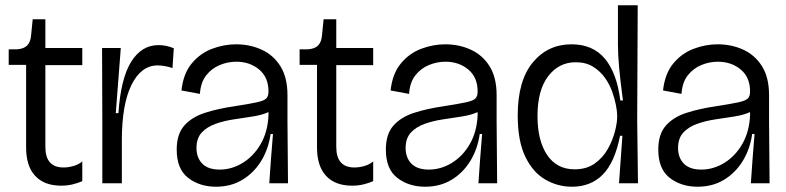

<svg xmlns="http://www.w3.org/2000/svg" viewBox="-20 -695 2981 728"><path d="M212 9Q148 9 113.5 -28Q79 -65 79 -136V-449H13V-508H45Q71 -510 83.5 -523Q96 -536 98 -562L104 -622H152V-513H292V-448H152V-138Q152 -60 221 -60Q239 -60 258.5 -65.5Q278 -71 292 -83V-8Q273 0 253.5 4.5Q234 9 212 9Z M368 0V-235L367 -513H438L419 -266H429Q438 -398 477.5 -461Q517 -524 581 -524Q610 -524 639 -512L634 -437Q619 -442 604.5 -444.5Q590 -447 578 -447Q515 -447 478.5 -373Q442 -299 442 -163V0Z M799 13Q737 13 693.5 -20.5Q650 -54 650 -128Q650 -186 678.5 -218.5Q707 -251 756.5 -267Q806 -283 868 -292Q926 -301 953.5 -307Q981 -313 989.5 -321.5Q998 -330 998 -348Q998 -402 962.5 -431.5Q927 -461 876 -461Q844 -461 813.5 -448.5Q783 -436 762 -409.5Q741 -383 738 -339L668 -352Q675 -416 707 -454.5Q739 -493 784 -510Q829 -527 875 -527Q928 -527 972.5 -506.5Q1017 -486 1043.5 -443.5Q1070 -401 1070 -334V-235Q1070 -177 1071 -117.5Q1072 -58 1072 0H1001Q1004 -48 1007.5 -92.5Q1011 -137 1015 -187H1006Q998 -130 970.5 -85Q943 -40 899.5 -13.5Q856 13 799 13ZM813 -52Q859 -52 900.5 -77.5Q942 -103 968.5 -149Q995 -195 998 -257V-270Q974 -259 939.5 -253.5Q905 -248 867.5 -242.5Q830 -237 797.5 -225.5Q765 -214 745 -192.5Q725 -171 725 -134Q725 -97 747 -74.5Q769 -52 813 -52Z M1315 9Q1251 9 1216.5 -28Q1182 -65 1182 -136V-449H1116V-508H1148Q1174 -510 1186.5 -523Q1199 -536 1201 -562L1207 -622H1255V-513H1395V-448H1255V-138Q1255 -60 1324 -60Q1342 -60 1361.5 -65.5Q1381 -71 1395 -83V-8Q1376 0 1356.5 4.5Q1337 9 1315 9Z M1592 13Q1530 13 1486.5 -20.5Q1443 -54 1443 -128Q1443 -186 1471.5 -218.5Q1500 -251 1549.5 -267Q1599 -283 1661 -292Q1719 -301 1746.5 -307Q1774 -313 1782.5 -321.5Q1791 -330 1791 -348Q1791 -402 1755.5 -431.5Q1720 -461 1669 -461Q1637 -461 1606.5 -448.5Q1576 -436 1555 -409.5Q1534 -383 1531 -339L1461 -352Q1468 -416 1500 -454.5Q1532 -493 1577 -510Q1622 -527 1668 -527Q1721 -527 1765.5 -506.5Q1810 -486 1836.5 -443.5Q1863 -401 1863 -334V-235Q1863 -177 1864 -117.5Q1865 -58 1865 0H1794Q1797 -48 1800.5 -92.5Q1804 -137 1808 -187H1799Q1791 -130 1763.5 -85Q1736 -40 1692.5 -13.5Q1649 13 1592 13ZM1606 -52Q1652 -52 1693.5 -77.5Q1735 -103 1761.5 -149Q1788 -195 1791 -257V-270Q1767 -259 1732.5 -253.5Q1698 -248 1660.5 -242.5Q1623 -237 1590.5 -225.5Q1558 -214 1538 -192.5Q1518 -171 1518 -134Q1518 -97 1540 -74.5Q1562 -52 1606 -52Z M2149 13Q2094 13 2047 -14.5Q2000 -42 1971.5 -101.5Q1943 -161 1943 -257Q1943 -389 2000 -458Q2057 -527 2147 -527Q2228 -527 2273.5 -472.5Q2319 -418 2332 -314H2342Q2332 -389 2327.5 -439Q2323 -489 2323 -527V-675H2398L2396 -238L2399 0H2327L2340 -180H2331Q2311 -79 2265.5 -33Q2220 13 2149 13ZM2159 -53Q2204 -53 2235 -75Q2266 -97 2284.5 -130Q2303 -163 2311.5 -196Q2320 -229 2320 -251V-259Q2320 -272 2315.5 -296Q2311 -320 2301 -348Q2291 -376 2273 -401Q2255 -426 2228 -442.5Q2201 -459 2163 -459Q2099 -459 2058.5 -406Q2018 -353 2018 -255Q2018 -162 2054.5 -107.5Q2091 -53 2159 -53Z M2625 13Q2563 13 2519.5 -20.5Q2476 -54 2476 -128Q2476 -186 2504.5 -218.5Q2533 -251 2582.5 -267Q2632 -283 2694 -292Q2752 -301 2779.5 -307Q2807 -313 2815.5 -321.5Q2824 -330 2824 -348Q2824 -402 2788.5 -431.5Q2753 -461 2702 -461Q2670 -461 2639.5 -448.5Q2609 -436 2588 -409.5Q2567 -383 2564 -339L2494 -352Q2501 -416 2533 -454.5Q2565 -493 2610 -510Q2655 -527 2701 -527Q2754 -527 2798.5 -506.5Q2843 -486 2869.5 -443.5Q2896 -401 2896 -334V-235Q2896 -177 2897 -117.5Q2898 -58 2898 0H2827Q2830 -48 2833.5 -92.5Q2837 -137 2841 -187H2832Q2824 -130 2796.5 -85Q2769 -40 2725.5 -13.5Q2682 13 2625 13ZM2639 -52Q2685 -52 2726.5 -77.5Q2768 -103 2794.5 -149Q2821 -195 2824 -257V-270Q2800 -259 2765.5 -253.5Q2731 -248 2693.5 -242.5Q2656 -237 2623.5 -225.5Q2591 -214 2571 -192.5Q2551 -171 2551 -134Q2551 -97 2573 -74.5Q2595 -52 2639 -52Z"/></svg>

Font: Bricolage Grotesque 96pt Light
Style: Regular
Weight: 300
Designer: Mathieu Triay
Foundry: Atelier Triay
Version: Version 1.001; ttfautohint (v1.8.4.7-5d5b);gftools[0.9.33.de